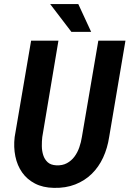

<svg xmlns="http://www.w3.org/2000/svg" viewBox="-20 -910 634 940"><path d="M594.2 -710.9 514.6 -240.2Q506.3 -185.1 484.9 -138.7Q463.4 -92.3 429.2 -58.8Q395 -25.4 348.4 -7.1Q301.8 11.2 243.7 9.8Q189.9 8.8 151.1 -11.5Q112.3 -31.7 88.4 -65.7Q64.5 -99.6 55.2 -144.5Q45.9 -189.5 51.8 -239.3L132.3 -710.9H266.1L187 -239.3Q184.6 -218.3 184.8 -194.6Q185.1 -170.9 191.7 -150.4Q198.2 -129.9 213.1 -116Q228 -102.1 255.4 -100.6Q285.6 -99.1 307.6 -111.1Q329.6 -123 344.5 -143.1Q359.4 -163.1 368.2 -188.5Q377 -213.9 380.9 -239.3L461.4 -710.9ZM426.3 -753.9H329.6L225.6 -890.1H363.3Z"/></svg>

Font: Roboto Mono
Style: Bold Italic
Weight: 700
Designer: Google
Version: Version 2.000985; 2015; ttfautohint (v1.3)